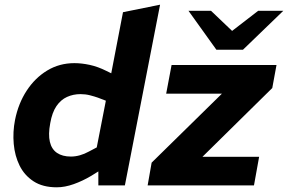

<svg xmlns="http://www.w3.org/2000/svg" viewBox="-20 -790 1227 818"><path d="M222 8Q162 8 123 -17.5Q84 -43 63.5 -84.5Q43 -126 38.5 -177Q34 -228 44 -279Q58 -349 93.5 -403.5Q129 -458 181 -489.5Q233 -521 297 -521Q328 -521 362.5 -513.5Q397 -506 433 -488L490 -460L444 -426L504 -738L662 -770L512 0H399V-95L384 -120L431 -361L397 -374Q383 -379 363.5 -384Q344 -389 323 -389Q292 -389 265.5 -377Q239 -365 220.5 -338Q202 -311 194 -265Q185 -217 192.5 -185.5Q200 -154 223 -138.5Q246 -123 282 -123Q301 -123 320.5 -128.5Q340 -134 358 -144L398 -165L414 -69L369 -41Q332 -19 294 -5.5Q256 8 222 8ZM609 0 626 -97 952 -417 973 -391H688L711 -513H1158L1140 -415L805 -85L793 -122H1084L1062 0ZM902 -578 949 -643 1080 -744H1187L1015 -578ZM902 -578 783 -744H879L987 -641L1015 -578Z"/></svg>

Font: REM SemiBold
Style: Italic
Weight: 600
Italic angle: -11°
Designer: Octavio Pardo
Foundry: Ashler Design
Version: Version 1.005;gftools[0.9.28]